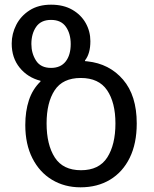

<svg xmlns="http://www.w3.org/2000/svg" viewBox="-20 -790 659 820"><path d="M324 10Q256 10 202.5 -22Q149 -54 118.5 -114Q88 -174 88 -256Q88 -315 103.5 -362Q119 -409 153 -442V-445Q98 -459 64 -501Q30 -543 30 -604Q30 -646 49.5 -684Q69 -722 106.5 -746Q144 -770 198 -770Q251 -770 288.5 -748.5Q326 -727 346 -691.5Q366 -656 366 -614Q366 -561 343 -532V-529Q349 -529 353 -528Q447 -518 505.5 -450Q564 -382 564 -263Q564 -177 534 -116Q504 -55 450 -22.5Q396 10 324 10ZM198 -500Q239 -500 260.5 -527.5Q282 -555 282 -602Q282 -646 261.5 -675.5Q241 -705 198 -705Q155 -705 134.5 -675.5Q114 -646 114 -602Q114 -562 134 -531Q154 -500 198 -500ZM326 -63Q403 -63 438 -117.5Q473 -172 473 -263Q473 -352 437.5 -404.5Q402 -457 325 -457Q248 -457 213.5 -404.5Q179 -352 179 -263Q179 -172 214 -117.5Q249 -63 326 -63Z"/></svg>

Font: Noto Sans Living
Style: Regular
Weight: 400
Designer: Monotype Design Team
Foundry: Monotype Imaging Inc.
Version: Version 2.013; ttfautohint (v1.8.4.7-5d5b)